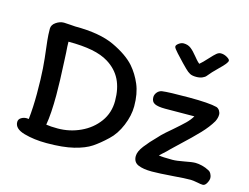

<svg xmlns="http://www.w3.org/2000/svg" viewBox="-96 -854 1317 1015"><g transform="rotate(15 563.0 -347.0)"><path d="M840 -570Q823 -586 776 -637Q766 -648 760 -656Q754 -664 754 -669Q754 -677 767 -686.5Q780 -696 793 -696Q816 -696 832.5 -683.5Q849 -671 869 -646Q873 -641 882 -630.5Q891 -620 900 -613Q914 -624 943 -656Q962 -677 973.5 -686.5Q985 -696 997 -696Q1014 -696 1030.5 -686.5Q1047 -677 1047 -669Q1047 -656 1007 -618Q973 -585 955 -562Q949 -554 935 -548Q921 -542 902 -542Q880 -542 867.5 -548.5Q855 -555 840 -570ZM551 -513Q584 -475 605 -425.5Q626 -376 626 -307Q626 -256 603 -200.5Q580 -145 543 -111Q504 -74 469.5 -51Q435 -28 376.5 -13.5Q318 1 228 1Q160 1 105 -14.5Q50 -30 50 -67Q50 -82 63.5 -90.5Q77 -99 93 -99Q102 -99 105 -98Q112 -164 112 -238Q112 -321 108 -375.5Q104 -430 97 -484Q96 -491 92.5 -523Q89 -555 89 -588Q89 -609 110 -623.5Q131 -638 153 -638Q166 -638 188 -636Q206 -634 215 -634Q351 -634 430.5 -596.5Q510 -559 551 -513ZM265 -89Q331 -89 390 -116.5Q449 -144 485 -193.5Q521 -243 521 -308Q521 -376 497 -424Q473 -472 423 -503Q386 -526 332 -536.5Q278 -547 202 -547Q202 -523 205 -487Q205 -475 207 -445Q213 -329 213 -258Q213 -155 202 -93Q226 -89 265 -89ZM912 -178Q859 -128 853 -121L819 -90Q839 -86 894 -86Q916 -86 958 -94Q998 -102 1017 -102Q1033 -102 1053.5 -97Q1074 -92 1092 -82Q1101 -78 1107 -66.5Q1113 -55 1113 -45Q1113 -32 1104 -16Q1095 0 1083 0Q1072 0 1054 -4Q1027 -9 1016 -9Q981 -9 923 -4Q843 2 805 2Q757 2 729.5 -10Q702 -22 702 -55Q702 -80 727 -112.5Q752 -145 788 -181L802 -196Q818 -212 856 -244Q894 -277 914 -296.5Q934 -316 947 -338L787 -337Q748 -337 729.5 -346Q711 -355 711 -380Q711 -394 721 -406.5Q731 -419 747 -422Q783 -427 894 -427Q1005 -427 1047 -416Q1058 -412 1064.5 -401.5Q1071 -391 1071 -380Q1071 -362 1061 -342Q1040 -306 1004 -268Q968 -230 912 -178Z"/></g></svg>

Font: Itim
Style: Regular
Weight: 400
Designer: Suppakit Chalermlarp
Version: Version 1.002g